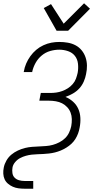

<svg xmlns="http://www.w3.org/2000/svg" viewBox="-22 -937 592 1167"><path d="M127 210Q108 210 90 207.5Q72 205 56 198Q40 191 26.5 179.5Q13 168 6 152.5Q-1 137 -2 118.5Q-3 100 1 81Q5 60 17 39Q29 18 47 3Q65 -12 86.5 -22Q108 -32 130 -37.5Q152 -43 174 -44.5Q196 -46 218 -47H219Q238 -48 258.5 -49.5Q279 -51 299 -56.5Q319 -62 338.5 -72Q358 -82 373.5 -97Q389 -112 398 -131.5Q407 -151 411 -170Q415 -192 414.5 -213Q414 -234 407 -252.5Q400 -271 386.5 -285.5Q373 -300 355.5 -309Q338 -318 317 -321.5Q296 -325 275 -325H217L226 -372H284Q302 -372 320 -374.5Q338 -377 356 -383.5Q374 -390 390.5 -400.5Q407 -411 420 -426Q433 -441 439.5 -458.5Q446 -476 450 -494Q455 -522 452 -549.5Q449 -577 433.5 -597Q418 -617 392 -626Q366 -635 338 -635Q311 -635 283 -627Q255 -619 232 -600Q209 -581 194.5 -555Q180 -529 174 -502V-499H122L123 -503Q127 -527 137 -550.5Q147 -574 162.5 -595.5Q178 -617 198 -634Q218 -651 242 -662Q266 -673 290 -677.5Q314 -682 338 -682Q365 -682 390.5 -677.5Q416 -673 437.5 -661.5Q459 -650 474.5 -631Q490 -612 498 -588.5Q506 -565 506.5 -539Q507 -513 501 -486Q497 -464 487 -441Q477 -418 460 -399.5Q443 -381 421 -368.5Q399 -356 376 -348Q402 -337 422.5 -318.5Q443 -300 454 -275Q465 -250 466.5 -220.5Q468 -191 462 -161Q459 -143 452.5 -125.5Q446 -108 436 -92Q426 -76 412 -63Q398 -50 381 -39.5Q364 -29 347 -22Q330 -15 312 -10.5Q294 -6 276 -4Q258 -2 240.5 -1Q223 0 205.5 0.5Q188 1 170.5 3Q153 5 135 10Q117 15 100 24Q83 33 70 48.5Q57 64 54 81Q51 98 53.5 115Q56 132 67 143Q78 154 94 158.5Q110 163 127 163H180V210ZM322 -750 244 -888 288 -912 365 -793 489 -917 525 -884 392 -750Z"/></svg>

Font: Lode Dark
Style: Italic
Weight: 400
Italic angle: -11°
Monospace: yes
Designer: Belleve Invis
Foundry: Belleve Invis
Version: Version 29.2.0; ttfautohint (v1.8.3)